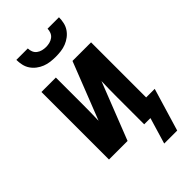

<svg xmlns="http://www.w3.org/2000/svg" viewBox="-269 -817 1045 1045"><g transform="rotate(-45 253.5 -294.5)"><path d="M250 -600Q230 -600 209.5 -602.5Q189 -605 170 -612.5Q151 -620 134.5 -632.5Q118 -645 106.5 -662Q95 -679 90.5 -699.5Q86 -720 86 -740H174Q174 -726 179.5 -712.5Q185 -699 196.5 -690.5Q208 -682 222 -678.5Q236 -675 250 -675Q264 -675 278 -678.5Q292 -682 303.5 -690.5Q315 -699 320.5 -712.5Q326 -726 326 -740H414Q414 -720 409.5 -699.5Q405 -679 393.5 -662Q382 -645 365.5 -632.5Q349 -620 330 -612.5Q311 -605 290.5 -602.5Q270 -600 250 -600ZM333 151 378 0H330V-208Q330 -239 330.5 -269.5Q331 -300 332 -331L202 0H59V-520H170V-312Q170 -281 169.5 -250.5Q169 -220 168 -189L298 -520H441V-96H507L433 151Z"/></g></svg>

Font: Iosevka SS18
Style: Bold
Weight: 700
Monospace: yes
Designer: Belleve Invis
Foundry: Belleve Invis
Version: Version 25.1.1; ttfautohint (v1.8.4)